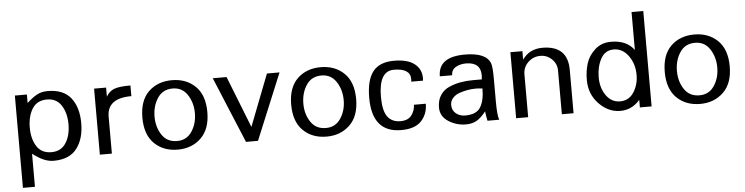

<svg xmlns="http://www.w3.org/2000/svg" viewBox="-47 -857 4883 1259"><g transform="rotate(-5 2394.0 -227.5)"><path d="M393.6 -216.8Q393.6 -290 361.8 -340.3Q330.1 -390.6 266.6 -390.6Q201.2 -390.6 169.9 -340.8Q138.7 -291 138.7 -216.8Q138.7 -142.6 169.9 -93.3Q201.2 -43.9 266.6 -43.9Q330.1 -43.9 361.8 -93.3Q393.6 -142.6 393.6 -216.8ZM275.4 13.7Q212.9 13.7 138.7 -44.9V172.9H59.6V-434.6H138.7V-378.9Q174.8 -412.1 205.1 -428.7Q235.4 -445.3 275.4 -445.3Q379.9 -445.3 428.7 -382.8Q477.5 -320.3 477.5 -216.8Q477.5 -113.3 428.7 -49.8Q379.9 13.7 275.4 13.7Z M820.3 -364.3Q660.2 -364.3 660.2 -243.2V0H581.1V-434.6H660.2V-375Q678.7 -407.2 710.4 -420.9Q742.2 -434.6 820.3 -434.6Z M1093.8 -390.6Q1028.3 -390.6 994.1 -338.4Q960 -286.1 960 -216.8Q960 -147.5 994.1 -96.2Q1028.3 -44.9 1093.8 -44.9Q1157.2 -44.9 1191.4 -96.7Q1225.6 -148.4 1225.6 -216.8Q1225.6 -285.2 1191.4 -337.9Q1157.2 -390.6 1093.8 -390.6ZM1307.6 -216.8Q1307.6 -105.5 1247.1 -46.9Q1186.5 11.7 1093.8 11.7Q999 11.7 939.5 -46.9Q879.9 -105.5 879.9 -216.8Q879.9 -329.1 939.5 -387.2Q999 -445.3 1093.8 -445.3Q1187.5 -445.3 1247.6 -387.2Q1307.6 -329.1 1307.6 -216.8Z M1801.8 -434.6 1622.1 0H1543L1362.3 -434.6H1453.1L1586.9 -94.7L1718.8 -434.6Z M2073.2 -390.6Q2007.8 -390.6 1973.6 -338.4Q1939.5 -286.1 1939.5 -216.8Q1939.5 -147.5 1973.6 -96.2Q2007.8 -44.9 2073.2 -44.9Q2136.7 -44.9 2170.9 -96.7Q2205.1 -148.4 2205.1 -216.8Q2205.1 -285.2 2170.9 -337.9Q2136.7 -390.6 2073.2 -390.6ZM2287.1 -216.8Q2287.1 -105.5 2226.6 -46.9Q2166 11.7 2073.2 11.7Q1978.5 11.7 1918.9 -46.9Q1859.4 -105.5 1859.4 -216.8Q1859.4 -329.1 1918.9 -387.2Q1978.5 -445.3 2073.2 -445.3Q2167 -445.3 2227.1 -387.2Q2287.1 -329.1 2287.1 -216.8Z M2739.3 -146.5Q2739.3 -79.1 2697.3 -33.7Q2655.3 11.7 2564.5 11.7Q2373 11.7 2373 -216.8Q2373 -333 2416.5 -389.2Q2460 -445.3 2555.7 -445.3Q2644.5 -445.3 2689.9 -410.2Q2735.4 -375 2735.4 -315.4Q2735.4 -304.7 2734.4 -298.8H2657.2Q2658.2 -304.7 2658.2 -315.4Q2658.2 -386.7 2549.8 -386.7Q2450.2 -386.7 2450.2 -216.8Q2450.2 -126 2479 -86.4Q2507.8 -46.9 2564.5 -46.9Q2615.2 -46.9 2638.2 -78.6Q2661.1 -110.4 2661.1 -146.5Z M3118.2 -213.9Q3088.9 -216.8 3074.2 -216.8Q3048.8 -216.8 3022.5 -212.4Q2996.1 -208 2968.3 -198.7Q2940.4 -189.5 2922.4 -169.9Q2904.3 -150.4 2904.3 -124Q2904.3 -88.9 2929.2 -67.9Q2954.1 -46.9 2990.2 -46.9Q3064.5 -46.9 3091.3 -90.8Q3118.2 -134.8 3118.2 -213.9ZM3210 0H3132.8Q3126 -30.3 3122.1 -62.5Q3090.8 -22.5 3061.5 -5.4Q3032.2 11.7 2990.2 11.7Q2927.7 11.7 2875.5 -22Q2823.2 -55.7 2823.2 -114.3Q2823.2 -161.1 2844.7 -194.3Q2866.2 -227.5 2903.3 -243.7Q2940.4 -259.8 2978.5 -266.6Q3016.6 -273.4 3059.6 -273.4H3119.1Q3121.1 -291 3121.1 -299.8Q3121.1 -386.7 3024.4 -386.7Q2985.4 -386.7 2956.5 -369.6Q2927.7 -352.5 2927.7 -317.4H2846.7Q2846.7 -445.3 3021.5 -445.3Q3163.1 -445.3 3189.5 -372.1Q3198.2 -349.6 3198.2 -264.6V-122.1Q3198.2 -29.3 3210 0Z M3699.2 0H3622.1V-288.1Q3622.1 -332 3590.3 -362.8Q3558.6 -393.6 3514.6 -393.6Q3467.8 -393.6 3434.1 -361.3Q3400.4 -329.1 3400.4 -281.2V0H3321.3V-434.6H3400.4V-378.9Q3447.3 -445.3 3532.2 -445.3Q3699.2 -445.3 3699.2 -285.2Z M4132.8 -213.9Q4132.8 -287.1 4094.2 -340.3Q4055.7 -393.6 3998 -393.6Q3940.4 -393.6 3912.1 -341.3Q3883.8 -289.1 3883.8 -219.7Q3883.8 -149.4 3918.9 -100.1Q3954.1 -50.8 4009.8 -50.8Q4069.3 -50.8 4101.1 -101.1Q4132.8 -151.4 4132.8 -213.9ZM4212.9 0H4135.7V-49.8Q4083 11.7 4006.8 11.7Q3927.7 11.7 3866.2 -52.2Q3804.7 -116.2 3804.7 -209Q3804.7 -267.6 3820.3 -317.9Q3835.9 -368.2 3878.4 -406.7Q3920.9 -445.3 3984.4 -445.3Q4086.9 -445.3 4135.7 -377.9V-627.9H4212.9Z M4532.2 -390.6Q4466.8 -390.6 4432.6 -338.4Q4398.4 -286.1 4398.4 -216.8Q4398.4 -147.5 4432.6 -96.2Q4466.8 -44.9 4532.2 -44.9Q4595.7 -44.9 4629.9 -96.7Q4664.1 -148.4 4664.1 -216.8Q4664.1 -285.2 4629.9 -337.9Q4595.7 -390.6 4532.2 -390.6ZM4746.1 -216.8Q4746.1 -105.5 4685.5 -46.9Q4625 11.7 4532.2 11.7Q4437.5 11.7 4377.9 -46.9Q4318.4 -105.5 4318.4 -216.8Q4318.4 -329.1 4377.9 -387.2Q4437.5 -445.3 4532.2 -445.3Q4626 -445.3 4686 -387.2Q4746.1 -329.1 4746.1 -216.8Z"/></g></svg>

Font: Padauk
Style: Regular
Weight: 400
Designer: Debbi Hosken
Foundry: SIL
Version: Version 3.003; ttfautohint (v1.8.2) -l 8 -r 50 -G 200 -x 14 